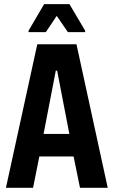

<svg xmlns="http://www.w3.org/2000/svg" viewBox="-20 -900 545 920"><path d="M8.4 0 158.7 -688H346.4L496.2 0H363.3L332.6 -150.4H168.5L138.4 0ZM188.8 -258.3H312.3L253.8 -561.3H247.3ZM116.8 -745.9V-752.8L191.5 -880.3H312.7L388.2 -752.8V-745.9H305.4L251.8 -823.9L199.6 -745.9Z"/></svg>

Font: Saira Thin Condensed
Style: Regular
Weight: 100
Width: 3
Version: Version 1.101